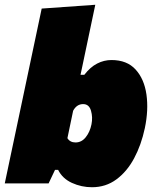

<svg xmlns="http://www.w3.org/2000/svg" viewBox="-38 -770 651 806"><path d="M348 16Q304 16 264 -2.2Q224 -20.5 206 -57H193L166 0H-18Q-7 -51.5 3.2 -100.5Q13.5 -149.5 27 -213L86 -492.5Q99 -553.5 111.2 -611.8Q123.5 -670 137 -734L362 -750Q350 -693 336.5 -629Q323 -565 308 -493.5L300 -456H316Q341 -488.5 369.8 -503.2Q398.5 -518 430 -518Q495 -518 531.2 -478.2Q567.5 -438.5 576.8 -373.2Q586 -308 570 -232Q555 -161.5 525 -105.5Q495 -49.5 450.5 -16.8Q406 16 348 16ZM279 -172Q304.5 -172 322 -194Q339.5 -216 346 -248Q352 -277.5 344 -305.2Q336 -333 311 -333Q284 -333 269 -305L245 -190Q256 -172 279 -172Z"/></svg>

Font: Commissioner Black
Style: Italic
Weight: 900
Italic angle: -12°
Designer: Kostas Bartsokas
Foundry: Kostas Bartsokas
Version: Version 1.000; ttfautohint (v1.8.3)